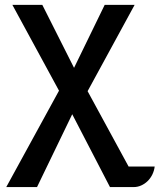

<svg xmlns="http://www.w3.org/2000/svg" viewBox="-20 -760 648 780"><path d="M219.7 -391.6 30.3 -740.2H151.9L280.8 -484.4L405.3 -740.2H526.9L335.9 -389.6L502.4 -83.5H608.4Q606.4 -66.4 598.9 -51Q591.3 -35.6 579.8 -24.4Q568.4 -13.2 553.7 -6.6Q539.1 0 522.9 0H426.8L273.4 -295.9L130.4 0H5.4Z"/></svg>

Font: Atomic Age
Style: Regular
Weight: 400
Version: Version 1.007; ttfautohint (v1.4.1) -l 6 -r 46 -G 0 -x 0 -H 